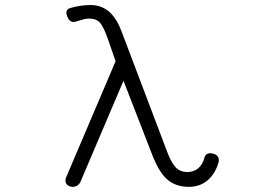

<svg xmlns="http://www.w3.org/2000/svg" viewBox="-20 -722 1040 760"><path d="M461.9 -595.7Q443.4 -646.5 414.1 -673.8Q382.8 -702.1 337.9 -702.1Q319.3 -702.1 299.8 -699.2Q278.3 -696.3 258.8 -690.4Q235.4 -683.6 246.1 -657.2Q255.9 -630.9 277.3 -635.7L293.9 -640.6Q307.6 -644.5 314.5 -646.5Q326.2 -648.4 334 -648.4Q361.3 -648.4 376 -631.8Q389.6 -616.2 406.2 -570.3L437.5 -479.5L241.2 -18.6Q236.3 -4.9 242.2 4.9Q248 13.7 259.8 16.6Q271.5 19.5 282.2 14.6Q293.9 8.8 298.8 -2.9L468.8 -402.3L585.9 -100.6Q610.4 -41 638.7 -14.6Q672.9 17.6 727.5 17.6Q776.4 17.6 808.6 -14.6Q835 -41 845.7 -82Q849.6 -108.4 821.3 -114.3Q793 -120.1 788.1 -93.8Q781.2 -70.3 764.6 -55.7Q746.1 -41 721.7 -41Q696.3 -41 679.7 -55.7Q660.2 -73.2 643.6 -116.2Z"/></svg>

Font: GulimChe
Style: Regular
Weight: 400
Monospace: yes
Version: Version 2.21